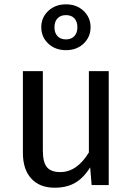

<svg xmlns="http://www.w3.org/2000/svg" viewBox="-20 -856 615 888"><path d="M203.1 -805.4Q235.4 -835.9 285.2 -835.9Q335 -835.9 366.9 -805.4Q398.9 -774.9 398.9 -730Q398.9 -685.1 366.9 -654.5Q335 -624 285.2 -624Q235.4 -624 203.1 -654.5Q170.9 -685.1 170.9 -730Q170.9 -774.9 203.1 -805.4ZM285.2 -673.8Q309.6 -673.8 323.7 -688.7Q337.9 -703.6 337.9 -730Q337.9 -756.3 324 -771.2Q310.1 -786.1 285.2 -786.1Q260.3 -786.1 246.1 -771.2Q231.9 -756.3 231.9 -730Q231.9 -703.6 246.1 -688.7Q260.3 -673.8 285.2 -673.8ZM482.9 -526.9V0H403.8L397 -82Q366.7 -33.2 327.6 -10.5Q288.6 12.2 232.9 12.2Q163.6 12.2 124.8 -30Q85.9 -72.3 85.9 -148.9V-526.9H178.2V-159.2Q178.2 -105.5 197 -82.8Q215.8 -60.1 258.8 -60.1Q335.9 -60.1 391.1 -150.9V-526.9Z"/></svg>

Font: FiraGO
Style: Regular
Weight: 400
Designer: bBox Type
Foundry: bBox Type GmbH
Version: Version 1.001;PS 001.001;hotconv 1.0.88;makeotf.lib2.5.64775